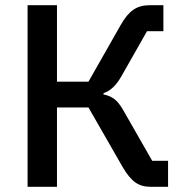

<svg xmlns="http://www.w3.org/2000/svg" viewBox="-20 -718 708 738"><path d="M86 0V-698H199V-404H320L444 -622Q467 -663 492.5 -680.5Q518 -698 555 -698H608V-598H545L445 -422Q416 -372 378 -360V-355Q403 -350 420 -337Q437 -324 454 -294L565 -100H626V0H557Q524 0 500 -17Q476 -34 452 -75L320 -305H199V0Z"/></svg>

Font: IBM Plex Sans Medm
Style: Regular
Weight: 500
Designer: Mike Abbink, Paul van der Laan, Pieter van Rosmalen
Foundry: Bold Monday
Version: Version 3.005